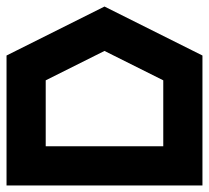

<svg xmlns="http://www.w3.org/2000/svg" viewBox="-54 -594 640 588"><g transform="rotate(90 266.0 -300.0)"><path d="M142 -600H540V0H142L-8 -300ZM218 -480 128 -300 218 -120H420V-480Z"/></g></svg>

Font: SOV_raksil
Style: Book
Weight: 400
Version: Version 1.00